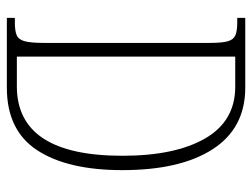

<svg xmlns="http://www.w3.org/2000/svg" viewBox="-110 -644 754 575"><g transform="rotate(90 267.5 -357.0)"><path d="M34 0V-24H48Q73 -24 86 -29.5Q99 -35 104 -53.5Q109 -72 109 -110V-608Q109 -645 104 -662Q99 -679 86 -684.5Q73 -690 48 -690H34V-714H243Q364 -714 427 -617Q490 -520 490 -346Q490 -182 430.5 -91Q371 0 243 0ZM239 -30Q447 -30 447 -346Q447 -504 395 -594Q343 -684 240 -684H150V-30Z"/></g></svg>

Font: Noto Serif ExtraCondensed ExtraLight
Style: Regular
Weight: 200
Width: 2
Designer: Monotype Design Team
Foundry: Monotype Imaging Inc.
Version: Version 2.015